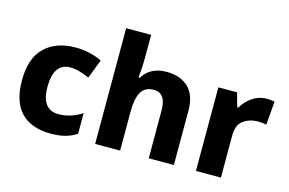

<svg xmlns="http://www.w3.org/2000/svg" viewBox="-96 -984 1836 1218"><g transform="rotate(15 822.0 -375.0)"><path d="M44 -271Q44 -416 118.5 -487.5Q193 -559 320 -559Q414 -559 494 -520L446 -395Q407 -412 378 -420Q349 -428 320 -428Q266 -428 238.5 -389Q211 -350 211 -272Q211 -196 239.5 -159Q268 -122 321 -122Q403 -122 476 -170V-34Q440 -11 400.5 -0.5Q361 10 306 10Q180 10 112 -59Q44 -128 44 -271Z M761 -622Q761 -540 753 -479H762Q811 -559 918 -559Q1008 -559 1061 -509Q1114 -459 1114 -357V0H949V-313Q949 -428 869 -428Q810 -428 785.5 -384.5Q761 -341 761 -252V0H597V-760H761Z M1627 -554 1614 -399Q1592 -405 1562 -405Q1503 -405 1463 -375.5Q1423 -346 1423 -276V0H1259V-549H1382L1407 -458H1415Q1440 -502 1482.5 -530.5Q1525 -559 1574 -559Q1597 -559 1627 -554Z"/></g></svg>

Font: Noto Sans UI ExtraBold
Style: Regular
Weight: 800
Designer: Monotype Design Team
Foundry: Monotype Imaging Inc.
Version: Version 1.001